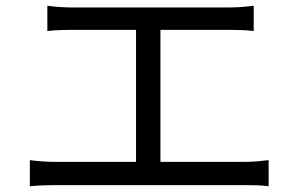

<svg xmlns="http://www.w3.org/2000/svg" viewBox="-20 -689 1040 669"><path d="M84 -131V-40C115 -43 145 -44 172 -44H833C853 -44 889 -44 916 -40V-131C890 -128 863 -125 833 -125H539V-585H779C807 -585 839 -584 864 -581V-669C840 -666 809 -663 779 -663H229C209 -663 171 -665 145 -669V-581C170 -584 210 -585 229 -585H454V-125H172C145 -125 114 -127 84 -131Z"/></svg>

Font: Noto Sans CJK JP
Style: Regular
Weight: 400
Designer: Ryoko NISHIZUKA 西塚涼子 (kana, bopomofo & ideographs); Paul D. Hunt (Latin, Greek & Cyrillic); Sandoll Communications 산돌커뮤니
Foundry: Adobe
Version: Version 2.004;hotconv 1.0.118;makeotfexe 2.5.65603